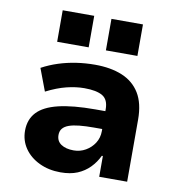

<svg xmlns="http://www.w3.org/2000/svg" viewBox="-83 -814 828 900"><g transform="rotate(10 330.5 -364.0)"><path d="M264 11Q208 11 163 -10.5Q118 -32 92.5 -69Q67 -106 67 -153Q67 -206 99 -240.5Q131 -275 199 -291.5Q267 -308 374 -308H443V-223H383Q343 -223 313.5 -220Q284 -217 264.5 -210Q245 -203 235 -191Q225 -179 225 -160Q225 -131 247.5 -116Q270 -101 307 -101Q338 -101 364 -116Q390 -131 406 -156Q422 -181 422 -213V-317Q422 -363 393.5 -380Q365 -397 307 -397Q267 -397 222.5 -386Q178 -375 127 -349L87 -455Q124 -475 164.5 -488Q205 -501 248.5 -507.5Q292 -514 337 -514Q412 -514 466.5 -491.5Q521 -469 550.5 -421Q580 -373 580 -295V0H447V-99H442Q427 -67 402.5 -42Q378 -17 344.5 -3Q311 11 264 11ZM375 -589V-739H525V-589ZM143 -589V-739H293V-589Z"/></g></svg>

Font: Nunito Sans 7pt ExtraBold
Style: Regular
Weight: 800
Designer: Vernon Adams
Foundry: Vernon Adams
Version: Version 3.101;gftools[0.9.27]